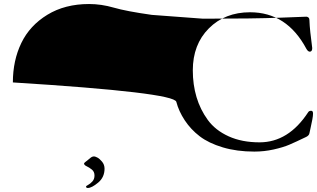

<svg xmlns="http://www.w3.org/2000/svg" viewBox="-20 -734 1577 955"><path d="M398 79Q398 76 418 61Q420 60 426 54.5Q432 49 437 46.5Q442 44 448 44Q453 44 464 49.5Q475 55 487.5 70Q500 85 500 105Q500 148 468 174.5Q436 201 417 201Q408 201 408 194Q408 191 418.5 185.5Q429 180 439.5 168.5Q450 157 450 139Q450 120 437 109.5Q424 99 411 93Q398 87 398 79ZM44 -324Q44 -433 86 -520Q128 -607 215.5 -660.5Q303 -714 423 -714Q484 -714 546 -696Q608 -678 735 -660L990 -641Q1245 -641 1372.5 -646Q1500 -651 1504 -651Q1509 -651 1514 -647Q1519 -643 1519 -635Q1520 -606 1523.5 -573.5Q1527 -541 1530 -520Q1533 -499 1533 -495Q1533 -477 1521 -477Q1512 -477 1504 -491Q1407 -673 1224 -673Q1099 -673 1019 -593Q939 -513 939 -384Q939 -313 957.5 -251Q976 -189 1013.5 -137.5Q1051 -86 1117 -56Q1183 -26 1271 -26Q1415 -26 1513 -176Q1517 -183 1528 -183Q1537 -183 1537 -169Q1537 -158 1533.5 -139.5Q1530 -121 1525 -98.5Q1520 -76 1519 -71Q1517 -60 1503 -53Q1449 -27 1418.5 -14Q1388 -1 1341 9.5Q1294 20 1245 20Q1158 20 1088 -1Q1018 -22 973.5 -56Q929 -90 899 -135.5Q869 -181 857 -227.5Q845 -274 44 -324Z"/></svg>

Font: OFL Sorts Mill Goudy TT
Style: Regular
Weight: 500
Version: Version 003.000